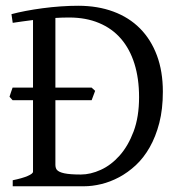

<svg xmlns="http://www.w3.org/2000/svg" viewBox="-20 -650 633 670"><path d="M548.3 -330.1Q548.3 -269 535.9 -220.9Q523.4 -172.9 502.4 -136Q481.4 -99.1 453.9 -73.5Q426.3 -47.9 395.5 -31.5Q364.7 -15.1 333.3 -7.6Q301.8 0 272.9 0H24.4V-21Q57.6 -27.8 76.4 -35.9Q95.2 -43.9 95.2 -50.8V-300.3H23.9L13.2 -312.5Q15.6 -319.8 18.3 -328.1Q21 -336.4 23.9 -344.2H95.2V-580.1Q75.7 -577.6 58.1 -575.2Q40.5 -572.8 24.4 -570.3L20 -600.6Q41.5 -606.4 69.6 -611.8Q97.7 -617.2 128.9 -621.3Q160.2 -625.5 192.1 -627.7Q224.1 -629.9 252.9 -629.9Q320.8 -629.9 375.5 -609.6Q430.2 -589.4 468.5 -550.8Q506.8 -512.2 527.6 -456.5Q548.3 -400.9 548.3 -330.1ZM221.2 -588.9Q196.8 -588.9 173.3 -587.4V-344.2H299.8L312 -333L299.8 -300.3H173.3V-75.2Q173.3 -64.5 178.2 -57.6Q185.1 -49.3 204.6 -45.2Q224.1 -41 262.2 -41Q295.9 -41 331.8 -57.4Q367.7 -73.7 397.5 -107.2Q427.2 -140.6 446.3 -191.4Q465.3 -242.2 465.3 -311Q465.3 -376 449.2 -427.5Q433.1 -479 402.1 -514.9Q371.1 -550.8 325.4 -569.8Q279.8 -588.9 221.2 -588.9Z"/></svg>

Font: Gentium Plus Afr
Style: Regular
Weight: 400
Designer: J. Victor Gaultney, Annie Olsen, Iska Routamaa, Becca Hirsbrunner
Foundry: SIL International
Version: Version 5.000